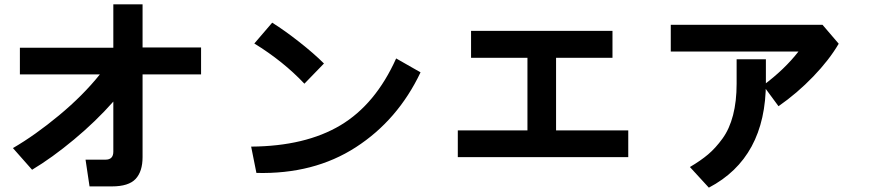

<svg xmlns="http://www.w3.org/2000/svg" viewBox="-20 -822 4040 891"><path d="M72.3 -476.6V-600.6H505.9V-801.8H641.6V-601.6H913.1V-476.6H641.6V-92.8Q641.6 -26.4 609.4 8.3Q577.1 43 499 43H395.5L377 -81.1H469.7Q505.9 -81.1 505.9 -118.2V-350.6Q424.8 -258.8 323.2 -174.3Q221.7 -89.8 128.9 -34.2L40 -134.8Q142.6 -194.3 253.9 -286.6Q365.2 -378.9 443.4 -476.6Z M1160.2 -620.1 1243.2 -716.8Q1300.8 -680.7 1369.1 -627Q1437.5 -573.2 1483.4 -527.3L1392.6 -433.6Q1293.9 -538.1 1160.2 -620.1ZM1145.5 -141.6Q1397.5 -143.6 1560.1 -240.7Q1722.7 -337.9 1818.4 -550.8L1931.6 -486.3Q1826.2 -264.6 1631.3 -138.7Q1436.5 -12.7 1169.9 -19.5Z M2104.5 -92.8V-216.8H2427.7V-553.7H2166V-678.7H2822.3V-553.7H2560.5V-216.8H2895.5V-92.8Z M3092.8 -583V-707H3796.9L3872.1 -619.1Q3828.1 -543.9 3753.9 -466.8Q3679.7 -389.6 3592.8 -329.1L3521.5 -425.8Q3621.1 -500 3685.5 -583ZM3181.6 -46.9Q3231.4 -76.2 3266.1 -105.5Q3300.8 -134.8 3333 -179.2Q3365.2 -223.6 3381.8 -287.6Q3398.4 -351.6 3398.4 -433.6V-546.9H3534.2V-439.5Q3534.2 -89.8 3269.5 48.8Z"/></svg>

Font: Gothic A1 ExtraBold
Style: Regular
Weight: 800
Designer: HanYang I&C Co.,Ltd.
Foundry: HanYang I&C Co.,Ltd.
Version: Version 2.50